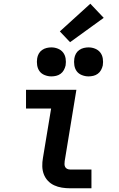

<svg xmlns="http://www.w3.org/2000/svg" viewBox="-20 -1013 640 1033"><path d="M357 0Q335 0 313 -3.5Q291 -7 271.5 -16Q252 -25 237.5 -40.5Q223 -56 215.5 -76Q208 -96 207.5 -118.5Q207 -141 211 -163L255 -429H120V-530H391L328 -146Q327 -138 327 -130Q327 -122 330.5 -115Q334 -108 341.5 -104.5Q349 -101 357 -101H472V0ZM456 -602Q438 -602 420.5 -609Q403 -616 393 -629.5Q383 -643 380 -661.5Q377 -680 380 -699Q382 -712 388.5 -724Q395 -736 406.5 -744Q418 -752 431 -755Q444 -758 456 -758Q475 -758 492 -751Q509 -744 519.5 -730.5Q530 -717 533 -698.5Q536 -680 533 -661Q530 -648 523.5 -636Q517 -624 506 -616Q495 -608 482 -605Q469 -602 456 -602ZM256 -602Q238 -602 220.5 -609Q203 -616 193 -629.5Q183 -643 180 -661.5Q177 -680 180 -699Q182 -712 188.5 -724Q195 -736 206.5 -744Q218 -752 231 -755Q244 -758 256 -758Q275 -758 292 -751Q309 -744 319.5 -730.5Q330 -717 333 -698.5Q336 -680 333 -661Q330 -648 323.5 -636Q317 -624 306 -616Q295 -608 282 -605Q269 -602 256 -602ZM357 -786 302 -844 466 -993 538 -917Z"/></svg>

Font: Iosevka Slab Extended Oblique
Style: Bold
Weight: 700
Width: 7
Italic angle: -9°
Monospace: yes
Designer: Belleve Invis
Foundry: Belleve Invis
Version: Version 11.1.1; ttfautohint (v1.8.3)